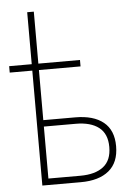

<svg xmlns="http://www.w3.org/2000/svg" viewBox="-70 -860 631 902"><g transform="rotate(-5 245.0 -408.5)"><path d="M320.3 -542H124V-305.7H274.4Q360.4 -305.7 407.2 -267.8Q454.1 -230 454.1 -154.3Q454.1 -77.6 407 -38.8Q359.9 0 274.4 0H92.8V-542H-13.7V-572.3H92.8V-817.4H124V-572.3H320.3ZM274.4 -30.3Q345.2 -30.3 383.5 -60.3Q421.9 -90.3 421.9 -153.3Q421.9 -215.3 383.3 -245.4Q344.7 -275.4 274.4 -275.4H124V-30.3Z"/></g></svg>

Font: Pretendard GOV Thin
Style: Regular
Weight: 100
Designer: Base glyphs from Inter by Rasmus Andersson; Hangeul glyphs from Noto Sans CJK(Source Han Sans) by Jang Soo-young and Kan
Foundry: Kil Hyung-jin
Version: Version 1.309